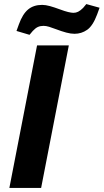

<svg xmlns="http://www.w3.org/2000/svg" viewBox="-20 -923 509 943"><path d="M26 0 162 -700H318L182 0ZM125 -752 61 -771 73 -804Q91 -854 118 -876.5Q145 -899 187 -899Q204 -899 225.5 -893Q247 -887 274 -877Q298 -868 314.5 -864Q331 -860 341 -860Q353 -860 364 -865.5Q375 -871 388 -884L404 -903L469 -885L457 -852Q436 -796 408 -776.5Q380 -757 346 -757Q328 -757 305.5 -763Q283 -769 254 -780Q236 -787 221 -791.5Q206 -796 194 -796Q178 -796 166 -790.5Q154 -785 141 -771Z"/></svg>

Font: REM SemiBold
Style: Italic
Weight: 600
Italic angle: -11°
Designer: Octavio Pardo
Foundry: Ashler Design
Version: Version 1.005;gftools[0.9.28]